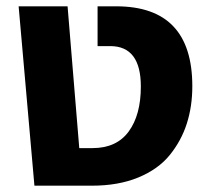

<svg xmlns="http://www.w3.org/2000/svg" viewBox="-20 -588 669 608"><path d="M89 0 39 -568H194L231 -119H273Q349 -119 387.5 -171.5Q426 -224 426 -314Q426 -442 329 -442H289V-568H348Q589 -568 589 -315Q589 -251 571.5 -196.5Q554 -142 517.5 -97Q481 -52 418 -26Q355 0 271 0Z"/></svg>

Font: FiraGO
Style: Bold
Weight: 700
Designer: bBox Type
Foundry: bBox Type GmbH
Version: Version 1.001;PS 001.001;hotconv 1.0.88;makeotf.lib2.5.64775